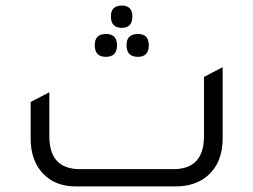

<svg xmlns="http://www.w3.org/2000/svg" viewBox="-20 -669 909 689"><path d="M417 -569Q378 -569 378 -610Q378 -649 417 -649Q455 -649 455 -610Q455 -569 417 -569ZM360 -465Q320 -465 320 -507Q320 -547 360 -547Q400 -547 400 -507Q400 -465 360 -465ZM475 -465Q434 -465 434 -507Q434 -547 475 -547Q514 -547 514 -507Q514 -465 475 -465ZM252 0Q178 0 134 -46.5Q90 -93 90 -172V-303L157 -338V-180Q157 -62 267 -62H602Q712 -62 712 -180V-393L779 -428V-172Q779 -87 727 -40Q682 0 609 0Z"/></svg>

Font: Space Grotesk
Style: Regular
Weight: 400
Designer: Florian Karsten
Foundry: Florian Karsten
Version: Version 2.000